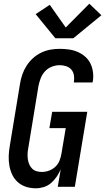

<svg xmlns="http://www.w3.org/2000/svg" viewBox="-20 -1006 566 1034"><path d="M173 8Q145 8 120 0Q95 -8 76 -25Q57 -42 46 -65Q35 -88 30.5 -114Q26 -140 27 -167Q28 -194 33 -222L88 -556Q92 -581 100.5 -605.5Q109 -630 123.5 -652.5Q138 -675 158 -693Q178 -711 202 -722.5Q226 -734 251 -738.5Q276 -743 301 -743Q326 -743 351 -739.5Q376 -736 398 -726.5Q420 -717 438 -701.5Q456 -686 466.5 -665Q477 -644 480.5 -619Q484 -594 480 -569Q479 -567 479 -565.5Q479 -564 478 -562H378Q378 -563 378 -563.5Q378 -564 378 -565Q381 -583 378 -601Q375 -619 364 -631.5Q353 -644 336 -649.5Q319 -655 301 -655Q280 -655 258.5 -646.5Q237 -638 222 -621.5Q207 -605 199 -584Q191 -563 187 -542L132 -207Q129 -192 128.5 -177Q128 -162 130 -148Q132 -134 137.5 -121Q143 -108 153 -98Q163 -88 177 -84Q191 -80 206 -80Q225 -80 244 -87Q263 -94 278 -108Q293 -122 300.5 -141Q308 -160 311 -179L334 -316H246L261 -404H450L383 0H291L307 -94Q298 -73 285 -54Q272 -35 254.5 -20Q237 -5 215.5 1.5Q194 8 173 8ZM278 -800 172 -930 248 -980 334 -858 461 -986 526 -924 375 -800Z"/></svg>

Font: Iosevka Curly Semibold Oblique
Style: Regular
Weight: 600
Italic angle: -9°
Monospace: yes
Designer: Belleve Invis
Foundry: Belleve Invis
Version: Version 11.1.0; ttfautohint (v1.8.3)